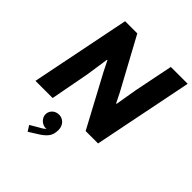

<svg xmlns="http://www.w3.org/2000/svg" viewBox="-270 -873 1309 1309"><g transform="rotate(45 384.0 -218.5)"><path d="M164.1 -719.7H281.7L480.5 -353.5L517.1 -280.3H521.5L548.3 -439L605 -719.7H767.6L623 0H503.4L304.2 -371.6L266.6 -446.8H262.7L238.3 -281.7L185.1 0H19.5ZM201.7 242.7 260.7 208Q266.1 205.1 274.2 200.7Q282.2 196.3 290.3 190.4Q298.3 184.6 304.7 177.7Q298.8 178.7 295.4 178.7Q279.8 178.7 264.4 169.9Q249 161.1 239 145.8Q229 130.4 229 112.3Q229 94.7 238 80.1Q247.1 65.4 262.7 57.1Q278.3 48.8 296.4 48.8Q315.4 48.8 331.5 58.1Q347.7 67.4 357.7 85.2Q367.7 103 367.7 127.9Q367.7 168.9 347.9 194.8Q328.1 220.7 291.5 242.7L227.1 283.2Z"/></g></svg>

Font: Reddit Sans Fudge ExBold Italic
Style: Regular
Weight: 800
Italic angle: -11.25°
Designer: Stephen Hutchings
Version: Version 1.013